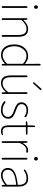

<svg xmlns="http://www.w3.org/2000/svg" viewBox="1502 -2355 866 3910"><g transform="rotate(90 1935.0 -400.0)"><path d="M123 0Q105 0 105 -24V-503Q105 -527 123 -527Q141 -527 141 -503V-24Q141 0 123 0ZM124 -660Q108 -660 98 -671Q88 -682 88 -700Q88 -718 98 -728.5Q108 -739 123.5 -739Q139 -739 149.5 -728Q160 -717 160 -699.5Q160 -682 150 -671Q140 -660 124 -660Z M368 0Q350 0 350 -24V-503Q350 -527 365 -528Q380 -528 382 -505L387 -448Q387 -443 391 -447Q434 -490 472 -512Q519 -540 570 -540Q651 -540 690 -490.5Q729 -441 729 -339V-24Q729 0 711 0Q693 0 693 -24V-334Q693 -422 663 -464.5Q633 -507 566 -507Q520 -507 477 -481Q440 -458 392 -409Q386 -403 386 -394V-24Q386 0 368 0Z M1102 13Q1001 13 944 -58Q884 -131 884 -262Q884 -386 954 -465Q1021 -540 1120 -540Q1165 -540 1194 -528Q1205 -523 1216 -518Q1238 -508 1278 -477Q1282 -474 1282 -479L1279 -770Q1279 -794 1297 -794Q1315 -794 1315 -770V-24Q1315 0 1300 1Q1285 1 1283 -22L1279 -65Q1279 -70 1275 -66Q1195 13 1102 13ZM1273 -105Q1279 -111 1279 -120V-427Q1279 -435 1273 -441Q1199 -507 1117 -507Q1035 -507 978.5 -435.5Q922 -364 922 -262Q922 -152 970.5 -86Q1019 -20 1103.5 -20Q1188 -20 1273 -105Z M1675 13Q1594 13 1555 -36Q1516 -85 1516 -188V-503Q1516 -527 1534 -527Q1552 -527 1552 -503V-192Q1552 -104 1582 -62Q1612 -20 1678 -20Q1726 -20 1768 -47Q1807 -73 1851 -126Q1857 -133 1857 -142V-503Q1857 -527 1875 -527Q1893 -527 1893 -503V-24Q1893 0 1878 0Q1862 1 1861 -23L1857 -85Q1857 -90 1854 -86Q1812 -40 1773 -16Q1726 13 1675 13ZM1687 -649Q1671 -631 1660 -641Q1649 -651 1664 -669L1780 -802Q1795 -820 1809 -808Q1822 -796 1806 -779Z M2226 13Q2121 13 2052 -44Q2034 -59 2046 -73Q2058 -87 2076 -72Q2095 -55 2119 -45Q2130 -40 2141 -35Q2174 -20 2228 -20Q2291 -20 2328 -53Q2361 -83 2361 -130Q2361 -177 2318 -210Q2289 -232 2229 -253Q2226 -254 2215 -258Q2146 -283 2125 -299Q2115 -306 2105 -313Q2063 -343 2063 -402Q2063 -461 2105 -499Q2151 -540 2229 -540Q2268 -540 2307.5 -525Q2347 -510 2358 -501Q2376 -485 2365 -472Q2354 -459 2335 -473Q2289 -507 2227 -507Q2165 -507 2131 -476Q2100 -447 2100 -405Q2100 -363 2138 -335Q2162 -317 2223 -294L2230 -291Q2241 -287 2252 -283Q2320 -258 2349 -235Q2398 -197 2398 -134.5Q2398 -72 2354 -31Q2306 13 2226 13Z M2657 13Q2588 13 2558 -29Q2533 -65 2533 -140V-489Q2533 -494 2528 -494H2473Q2449 -494 2449 -508Q2448 -522 2472 -523L2528 -527Q2533 -527 2533 -532L2536 -658Q2537 -681 2553 -681Q2568 -681 2568 -657V-532Q2568 -527 2573 -527H2700Q2724 -527 2724 -511Q2724 -494 2700 -494H2573Q2568 -494 2568 -489V-135Q2568 -78 2585 -52Q2606 -20 2660 -20Q2691 -20 2704 -26Q2726 -37 2732 -22Q2738 -7 2715 1Q2683 13 2657 13Z M2873 0Q2855 0 2855 -24V-503Q2855 -527 2870 -528Q2885 -528 2887 -504L2892 -433Q2892 -428 2894 -432Q2954 -540 3042 -540Q3071 -540 3075 -538Q3096 -528 3089 -512Q3082 -497 3072 -501Q3062 -505 3037 -505Q2998 -505 2962 -474Q2920 -437 2895 -374Q2891 -364 2891 -354V-24Q2891 0 2873 0Z M3212 0Q3194 0 3194 -24V-503Q3194 -527 3212 -527Q3230 -527 3230 -503V-24Q3230 0 3212 0ZM3213 -660Q3197 -660 3187 -671Q3177 -682 3177 -700Q3177 -718 3187 -728.5Q3197 -739 3212.5 -739Q3228 -739 3238.5 -728Q3249 -717 3249 -699.5Q3249 -682 3239 -671Q3229 -660 3213 -660Z M3552 13Q3486 13 3445 -21Q3400 -59 3400 -130Q3400 -216 3483 -263Q3563 -308 3738 -328Q3744 -329 3744 -335Q3750 -507 3616 -507Q3525 -507 3464 -459Q3446 -444 3435 -458Q3425 -471 3445 -485Q3520 -540 3618 -540Q3780 -540 3780 -341V-24Q3780 0 3765 1Q3750 1 3748 -23L3745 -65Q3745 -70 3743.5 -70Q3742 -70 3735 -64Q3640 13 3552 13ZM3555 -20Q3640 -20 3738 -104Q3744 -109 3744 -117V-293Q3744 -298 3739 -297Q3577 -280 3505 -239Q3437 -200 3437 -131Q3437 -74 3472 -45Q3503 -20 3555 -20Z"/></g></svg>

Font: Resource Han Rounded KR ExtraLight
Style: Regular
Weight: 250
Designer: Cyano Hao (round all glyphs); Ryoko NISHIZUKA 西塚涼子 (kana, bopomofo & ideographs); Paul D. Hunt (Latin, Greek & Cyrillic)
Foundry: Cyano Hao
Version: 0.990